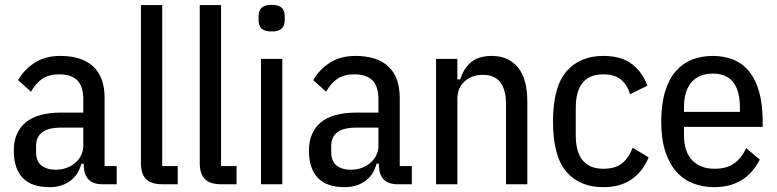

<svg xmlns="http://www.w3.org/2000/svg" viewBox="-20 -761 3209 793"><path d="M403 0Q326 0 326 -81V-85H316Q304 -38 269 -13Q234 12 185 12Q110 12 73.5 -26.5Q37 -65 37 -139Q37 -214 85.5 -255Q134 -296 234 -296H324V-350Q324 -404 299.5 -429Q275 -454 224 -454Q182 -454 154.5 -435.5Q127 -417 108 -382L55 -430Q78 -472 122 -501Q166 -530 229 -530Q319 -530 365.5 -486Q412 -442 412 -357V-75H462V0ZM211 -60Q235 -60 256 -68Q277 -76 292 -89.5Q307 -103 315.5 -120.5Q324 -138 324 -158V-234H235Q179 -234 154 -214.5Q129 -195 129 -159V-133Q129 -95 151 -77.5Q173 -60 211 -60Z M651 0Q604 0 583 -21.5Q562 -43 562 -88V-740H650V-75H714V0Z M894 0Q847 0 826 -21.5Q805 -43 805 -88V-740H893V-75H957V0Z M1102 -631Q1073 -631 1060.5 -643Q1048 -655 1048 -677V-695Q1048 -717 1060.5 -729Q1073 -741 1102 -741Q1131 -741 1143.5 -729Q1156 -717 1156 -695V-677Q1156 -655 1143.5 -643Q1131 -631 1102 -631ZM1058 -518H1146V0H1058Z M1622 0Q1545 0 1545 -81V-85H1535Q1523 -38 1488 -13Q1453 12 1404 12Q1329 12 1292.5 -26.5Q1256 -65 1256 -139Q1256 -214 1304.5 -255Q1353 -296 1453 -296H1543V-350Q1543 -404 1518.5 -429Q1494 -454 1443 -454Q1401 -454 1373.5 -435.5Q1346 -417 1327 -382L1274 -430Q1297 -472 1341 -501Q1385 -530 1448 -530Q1538 -530 1584.5 -486Q1631 -442 1631 -357V-75H1681V0ZM1430 -60Q1454 -60 1475 -68Q1496 -76 1511 -89.5Q1526 -103 1534.5 -120.5Q1543 -138 1543 -158V-234H1454Q1398 -234 1373 -214.5Q1348 -195 1348 -159V-133Q1348 -95 1370 -77.5Q1392 -60 1430 -60Z M1781 0V-518H1869V-433H1881Q1895 -479 1926 -504.5Q1957 -530 2011 -530Q2080 -530 2119 -483Q2158 -436 2158 -340V0H2070V-331Q2070 -390 2046.5 -421Q2023 -452 1973 -452Q1930 -452 1899.5 -425.5Q1869 -399 1869 -351V0Z M2472 12Q2374 12 2319 -52Q2264 -116 2264 -259Q2264 -401 2319 -465.5Q2374 -530 2472 -530Q2547 -530 2590.5 -496Q2634 -462 2654 -407L2582 -372Q2571 -411 2544.5 -432.5Q2518 -454 2472 -454Q2358 -454 2358 -315V-203Q2358 -64 2472 -64Q2520 -64 2548 -85.5Q2576 -107 2593 -151L2659 -111Q2636 -54 2589.5 -21Q2543 12 2472 12Z M2930 12Q2883 12 2843 -3.5Q2803 -19 2773.5 -52Q2744 -85 2727.5 -136.5Q2711 -188 2711 -259Q2711 -330 2726.5 -381.5Q2742 -433 2770.5 -466Q2799 -499 2838 -514.5Q2877 -530 2924 -530Q2971 -530 3009 -514.5Q3047 -499 3074 -466Q3101 -433 3115.5 -381.5Q3130 -330 3130 -259V-237H2805V-204Q2805 -134 2839 -99Q2873 -64 2931 -64Q2981 -64 3011.5 -85.5Q3042 -107 3062 -149L3118 -102Q3060 12 2930 12ZM2924 -457Q2867 -457 2836 -421.5Q2805 -386 2805 -316V-299H3036V-316Q3036 -457 2924 -457Z"/></svg>

Font: IBM Plex Sans Condensed Text
Style: Regular
Weight: 450
Width: 3
Designer: Mike Abbink, Paul van der Laan, Pieter van Rosmalen
Foundry: Bold Monday
Version: Version 1.1